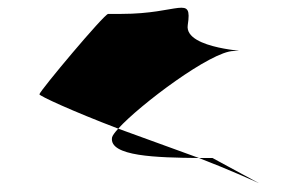

<svg xmlns="http://www.w3.org/2000/svg" viewBox="-20 -514 755 497"><path d="M82 -270C81 -266 168 -226 286 -181C341 -242 527 -382 585 -382C648 -382 456 -384 466 -449C478 -529 445 -478 294 -478H260C250 -478 84 -280 82 -270ZM270 -158C262 -109 386 -106 495 -105C429 -129 354 -156 286 -181C277 -171 271 -163 270 -158ZM495 -105C575 -74 632 -48 650 -40L530 -105ZM650 -40 656 -37Z"/></svg>

Font: Ampere
Style: ExtIta
Weight: 400
Version: Version 1